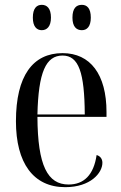

<svg xmlns="http://www.w3.org/2000/svg" viewBox="-20 -765 502 795"><path d="M319 -640C340 -640 356 -655 356 -692C356 -731 340 -745 319 -745C296 -745 280 -731 280 -692C280 -655 296 -640 319 -640ZM153 -640C174 -640 191 -655 191 -692C191 -731 174 -745 153 -745C132 -745 116 -731 116 -692C116 -655 132 -640 153 -640ZM250 10C355 10 404 -49 404 -91C404 -107 395 -119 380 -123C368 -40 327 -1 264 -1C177 -1 136 -79 135 -281H421V-301C421 -457 354 -545 239 -545C116 -545 46 -451 46 -263C46 -90 118 10 250 10ZM331 -291H135C139 -466 170 -535 239 -535C306 -535 330 -465 331 -291Z"/></svg>

Font: Noto Serif Display Condensed
Style: Regular
Weight: 400
Width: 3
Designer: Monotype Design Team
Foundry: Monotype Imaging Inc.
Version: Version 2.009